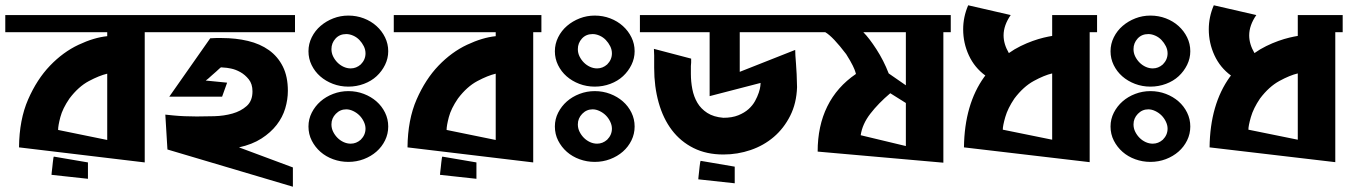

<svg xmlns="http://www.w3.org/2000/svg" viewBox="-21 -614 5104 727"><path d="M558 -492H527V1L51 -56Q52 -161 85.5 -237.5Q119 -314 168.5 -365.5Q218 -417 276.5 -444.5Q335 -472 385 -477V-492H-1V-557H558ZM385 -84V-335Q355 -328 315.5 -307Q276 -286 242 -241Q216 -203 207.5 -170.5Q199 -138 199 -122ZM312 1V63L174 48L175 37Q176 30 177 20Q178 10 179 1Q180 -8 181 -14.5Q182 -21 183 -21Z M1088 20V93L613 -48L605 -180L634 -177Q654 -175 677 -174Q700 -173 724 -173Q754 -173 790.5 -174Q827 -175 859 -184Q891 -193 913 -212.5Q935 -232 935 -268Q935 -296 921 -313.5Q907 -331 889 -341Q871 -351 853.5 -354.5Q836 -358 828 -358L816 -359Q815 -359 810 -354.5Q805 -350 797.5 -343Q790 -336 781.5 -329Q773 -322 767 -316L758 -309L839 -301L820 -248H620L775 -469L796 -470H819Q872 -470 918 -459Q964 -448 997.5 -424Q1031 -400 1050 -362Q1069 -324 1069 -270Q1069 -237 1059 -203.5Q1049 -170 1026.5 -141Q1004 -112 969 -89.5Q934 -67 884 -56ZM1096 -557V-492H554V-557Z M1298 -555Q1329 -555 1356.5 -544.5Q1384 -534 1404.5 -515.5Q1425 -497 1437 -472.5Q1449 -448 1449 -420Q1449 -393 1437 -368.5Q1425 -344 1405 -325.5Q1385 -307 1357 -296.5Q1329 -286 1298 -286Q1267 -286 1239.5 -296.5Q1212 -307 1191.5 -325Q1171 -343 1159 -367.5Q1147 -392 1147 -420Q1147 -448 1159.5 -473Q1172 -498 1193 -516Q1214 -534 1241 -544.5Q1268 -555 1298 -555ZM1345 -370Q1363 -388 1363 -412Q1363 -426 1356.5 -439Q1350 -452 1340 -462.5Q1330 -473 1316.5 -479Q1303 -485 1290 -485Q1265 -485 1249.5 -468Q1234 -451 1234 -428Q1234 -413 1240.5 -400Q1247 -387 1257 -377Q1267 -367 1280 -361Q1293 -355 1307 -355Q1328 -355 1345 -370ZM1298 -269Q1329 -269 1356.5 -258.5Q1384 -248 1404.5 -230Q1425 -212 1437 -187.5Q1449 -163 1449 -135Q1449 -107 1437 -82.5Q1425 -58 1404.5 -40Q1384 -22 1356.5 -11.5Q1329 -1 1298 -1Q1268 -1 1240.5 -11Q1213 -21 1192.5 -39Q1172 -57 1159.5 -81.5Q1147 -106 1147 -135Q1147 -163 1159.5 -187.5Q1172 -212 1192.5 -230Q1213 -248 1240.5 -258.5Q1268 -269 1298 -269ZM1345 -85Q1363 -103 1363 -127Q1363 -140 1356.5 -153.5Q1350 -167 1340 -177Q1330 -187 1316.5 -193.5Q1303 -200 1290 -200Q1267 -200 1250.5 -183Q1234 -166 1234 -143Q1234 -128 1240.5 -115Q1247 -102 1257 -92Q1267 -82 1280 -76Q1293 -70 1307 -70Q1328 -70 1345 -85Z M2029 -492H1998V1L1522 -56Q1523 -161 1556.5 -237.5Q1590 -314 1639.5 -365.5Q1689 -417 1747.5 -444.5Q1806 -472 1856 -477V-492H1470V-557H2029ZM1856 -84V-335Q1826 -328 1786.5 -307Q1747 -286 1713 -241Q1687 -203 1678.5 -170.5Q1670 -138 1670 -122ZM1783 1V63L1645 48L1646 37Q1647 30 1648 20Q1649 10 1650 1Q1651 -8 1652 -14.5Q1653 -21 1654 -21Z M2231 -555Q2262 -555 2289.5 -544.5Q2317 -534 2337.5 -515.5Q2358 -497 2370 -472.5Q2382 -448 2382 -420Q2382 -393 2370 -368.5Q2358 -344 2338 -325.5Q2318 -307 2290 -296.5Q2262 -286 2231 -286Q2200 -286 2172.5 -296.5Q2145 -307 2124.5 -325Q2104 -343 2092 -367.5Q2080 -392 2080 -420Q2080 -448 2092.5 -473Q2105 -498 2126 -516Q2147 -534 2174 -544.5Q2201 -555 2231 -555ZM2278 -370Q2296 -388 2296 -412Q2296 -426 2289.5 -439Q2283 -452 2273 -462.5Q2263 -473 2249.5 -479Q2236 -485 2223 -485Q2198 -485 2182.5 -468Q2167 -451 2167 -428Q2167 -413 2173.5 -400Q2180 -387 2190 -377Q2200 -367 2213 -361Q2226 -355 2240 -355Q2261 -355 2278 -370ZM2231 -269Q2262 -269 2289.5 -258.5Q2317 -248 2337.5 -230Q2358 -212 2370 -187.5Q2382 -163 2382 -135Q2382 -107 2370 -82.5Q2358 -58 2337.5 -40Q2317 -22 2289.5 -11.5Q2262 -1 2231 -1Q2201 -1 2173.5 -11Q2146 -21 2125.5 -39Q2105 -57 2092.5 -81.5Q2080 -106 2080 -135Q2080 -163 2092.5 -187.5Q2105 -212 2125.5 -230Q2146 -248 2173.5 -258.5Q2201 -269 2231 -269ZM2278 -85Q2296 -103 2296 -127Q2296 -140 2289.5 -153.5Q2283 -167 2273 -177Q2263 -187 2249.5 -193.5Q2236 -200 2223 -200Q2200 -200 2183.5 -183Q2167 -166 2167 -143Q2167 -128 2173.5 -115Q2180 -102 2190 -92Q2200 -82 2213 -76Q2226 -70 2240 -70Q2261 -70 2278 -85Z M2997 -284Q2995 -223 2971 -175.5Q2947 -128 2909 -95.5Q2871 -63 2821.5 -46Q2772 -29 2718 -29Q2654 -29 2605 -53.5Q2556 -78 2523 -121.5Q2490 -165 2473 -225.5Q2456 -286 2456 -357V-379Q2456 -392 2456 -404Q2456 -416 2455 -429L2596 -392Q2596 -384 2596 -377Q2596 -370 2595 -364V-334Q2595 -305 2600.5 -276.5Q2606 -248 2619.5 -225Q2633 -202 2657 -186.5Q2681 -171 2718 -168Q2751 -168 2774.5 -177.5Q2798 -187 2813.5 -201Q2829 -215 2838 -231.5Q2847 -248 2852 -263Q2857 -278 2858 -288Q2859 -298 2859 -300L2666 -250V-492H2402V-557H3028V-492H2780V-342L2990 -425Q2990 -408 2993 -373Q2996 -338 2997 -284ZM2623 65 2624 54Q2625 46 2626 36Q2627 26 2628 17Q2629 8 2630 2Q2631 -4 2632 -5L2761 17V80Z M3579 -492H3551V2L3075 -40Q3075 -137 3111.5 -211Q3148 -285 3220 -334L3218 -341Q3216 -349 3208 -365.5Q3200 -382 3183 -409Q3133 -475 3104 -492H3024V-557H3579ZM3350 -261Q3305 -223 3274.5 -183.5Q3244 -144 3238 -102L3409 -61V-224ZM3409 -492H3248Q3270 -470 3297.5 -427.5Q3325 -385 3344 -336L3409 -291Z M3963 -85V-336Q3933 -329 3893.5 -307.5Q3854 -286 3820 -241Q3795 -204 3785.5 -171Q3776 -138 3776 -123ZM3799 -413Q3820 -428 3843.5 -439.5Q3867 -451 3889.5 -459Q3912 -467 3931 -471.5Q3950 -476 3963 -478V-557H4133V-492H4105V0L3629 -56Q3631 -219 3706 -323L3710 -328Q3669 -358 3647.5 -404.5Q3626 -451 3626 -503Q3626 -550 3645 -594L3806 -557Q3779 -518 3779 -480Q3779 -447 3799 -413Z M4335 -555Q4366 -555 4393.5 -544.5Q4421 -534 4441.5 -515.5Q4462 -497 4474 -472.5Q4486 -448 4486 -420Q4486 -393 4474 -368.5Q4462 -344 4442 -325.5Q4422 -307 4394 -296.5Q4366 -286 4335 -286Q4304 -286 4276.5 -296.5Q4249 -307 4228.5 -325Q4208 -343 4196 -367.5Q4184 -392 4184 -420Q4184 -448 4196.5 -473Q4209 -498 4230 -516Q4251 -534 4278 -544.5Q4305 -555 4335 -555ZM4382 -370Q4400 -388 4400 -412Q4400 -426 4393.5 -439Q4387 -452 4377 -462.5Q4367 -473 4353.5 -479Q4340 -485 4327 -485Q4302 -485 4286.5 -468Q4271 -451 4271 -428Q4271 -413 4277.5 -400Q4284 -387 4294 -377Q4304 -367 4317 -361Q4330 -355 4344 -355Q4365 -355 4382 -370ZM4335 -269Q4366 -269 4393.5 -258.5Q4421 -248 4441.5 -230Q4462 -212 4474 -187.5Q4486 -163 4486 -135Q4486 -107 4474 -82.5Q4462 -58 4441.5 -40Q4421 -22 4393.5 -11.5Q4366 -1 4335 -1Q4305 -1 4277.5 -11Q4250 -21 4229.5 -39Q4209 -57 4196.5 -81.5Q4184 -106 4184 -135Q4184 -163 4196.5 -187.5Q4209 -212 4229.5 -230Q4250 -248 4277.5 -258.5Q4305 -269 4335 -269ZM4382 -85Q4400 -103 4400 -127Q4400 -140 4393.5 -153.5Q4387 -167 4377 -177Q4367 -187 4353.5 -193.5Q4340 -200 4327 -200Q4304 -200 4287.5 -183Q4271 -166 4271 -143Q4271 -128 4277.5 -115Q4284 -102 4294 -92Q4304 -82 4317 -76Q4330 -70 4344 -70Q4365 -70 4382 -85Z M4893 -85V-336Q4863 -329 4823.5 -307.5Q4784 -286 4750 -241Q4725 -204 4715.5 -171Q4706 -138 4706 -123ZM4729 -413Q4750 -428 4773.5 -439.5Q4797 -451 4819.5 -459Q4842 -467 4861 -471.5Q4880 -476 4893 -478V-557H5063V-492H5035V0L4559 -56Q4561 -219 4636 -323L4640 -328Q4599 -358 4577.5 -404.5Q4556 -451 4556 -503Q4556 -550 4575 -594L4736 -557Q4709 -518 4709 -480Q4709 -447 4729 -413Z"/></svg>

Font: Shorif Bongobondhu ANSI V1
Style: Regular
Weight: 400
Designer: Shorif Uddin Shishir, Shorif art & Design, e-mail : shorifart@gmail.com, facebook : Shorif2001
Foundry: Lipighor Font Foundry
Version: Designed by Shorif Uddin Shishir | Developed by Niladri Shek